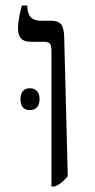

<svg xmlns="http://www.w3.org/2000/svg" viewBox="-20 -667 344 694"><path d="M166 -480Q166 -501 161 -508.5Q156 -516 139 -516H91Q67 -516 56 -528Q45 -540 45 -566Q45 -582 49.5 -606Q54 -630 59 -647H79V-644Q79 -592 128 -592H165Q190 -592 200.5 -579.5Q211 -567 212 -535L225 -30Q222 -26 214 -18Q206 -10 198 -4Q190 2 178 7H166ZM88 -348Q104 -348 113.5 -338Q123 -328 123 -309Q123 -289 113.5 -279Q104 -269 88 -269Q54 -269 54 -309Q54 -328 63 -338Q72 -348 88 -348Z"/></svg>

Font: Noto Serif Hebrew Light
Style: Regular
Weight: 300
Designer: Monotype Design Team
Foundry: Monotype Imaging Inc.
Version: Version 1.000